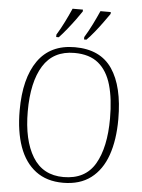

<svg xmlns="http://www.w3.org/2000/svg" viewBox="-61 -979 765 1037"><g transform="rotate(5 321.0 -460.5)"><path d="M320 10Q231 10 171.5 -35Q112 -80 82.5 -162.5Q53 -245 53 -359Q53 -533 120.5 -629Q188 -725 321 -725Q459 -725 523.5 -630Q588 -535 588 -358Q588 -245 559 -162.5Q530 -80 470.5 -35Q411 10 320 10ZM320 -21Q438 -21 490.5 -111Q543 -201 543 -358Q543 -464 521.5 -539Q500 -614 451.5 -654Q403 -694 321 -694Q207 -694 152 -605.5Q97 -517 97 -358Q97 -202 152.5 -111.5Q208 -21 320 -21ZM366 -784Q387 -818 406.5 -857.5Q426 -897 441 -931H497V-921Q485 -904 465 -876Q445 -848 422 -819.5Q399 -791 379 -771H366ZM215 -784Q236 -818 255.5 -857.5Q275 -897 290 -931H346V-921Q335 -904 314.5 -876Q294 -848 271 -819.5Q248 -791 229 -771H215Z"/></g></svg>

Font: Noto Serif Khmer SemiCondensed ExtraLight
Style: Regular
Weight: 200
Width: 4
Designer: Danh Hong and the Monotype Design Team
Foundry: Monotype Imaging Inc.
Version: Version 2.004; ttfautohint (v1.8.4.7-5d5b)